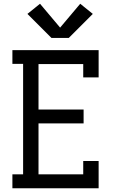

<svg xmlns="http://www.w3.org/2000/svg" viewBox="-20 -1002 640 1022"><path d="M46 0V-74H103V-662H46V-735H505V-590H423V-661H185V-419H425V-345H185V-74H423V-145H505V0ZM254 -800 126 -928 193 -982 300 -855 407 -982 474 -928 346 -800Z"/></svg>

Font: Iosevka Curly Slab Extended
Style: Regular
Weight: 400
Width: 7
Monospace: yes
Designer: Belleve Invis
Foundry: Belleve Invis
Version: Version 11.1.0; ttfautohint (v1.8.3)